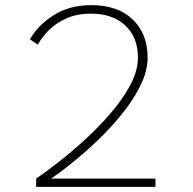

<svg xmlns="http://www.w3.org/2000/svg" viewBox="-20 -726 750 746"><path d="M553.5 -502.5Q553.5 -456 531.8 -407Q510 -358 474.5 -310Q439 -262 396.5 -217.8Q354 -173.5 311.5 -136.5Q269 -99.5 234 -72.5Q199 -45.5 178.5 -32H584V0H120.5V-32Q153.5 -54.5 203.2 -93Q253 -131.5 307 -180.5Q361 -229.5 408.5 -284.5Q456 -339.5 486 -395.2Q516 -451 516 -502.5Q516 -580.5 467 -626.8Q418 -673 333 -673Q280 -673 239.5 -655.2Q199 -637.5 171 -609.8Q143 -582 127 -552.5L96.5 -573Q126 -627 187.8 -666.5Q249.5 -706 335 -706Q438 -706 495.8 -650.2Q553.5 -594.5 553.5 -502.5Z"/></svg>

Font: League Mono Thin
Style: Regular
Weight: 100
Width: 6
Designer: Tyler Finck
Foundry: The League of Moveable Type / Tyler Finck
Version: Version 2.300;RELEASE